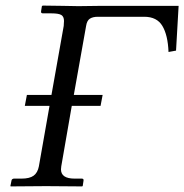

<svg xmlns="http://www.w3.org/2000/svg" viewBox="-20 -666 659 687"><path d="M259.8 -644 337.9 -645H619.1L609.9 -484.9L583 -480Q580.6 -540.5 561 -573.2Q541.5 -606 496.1 -606H330.1Q312 -606 301.5 -599.1Q291 -592.3 288.1 -573.2L244.1 -326.2H347.2L339.8 -287.1H236.8L199.2 -70.8Q199.2 -68.8 198.7 -65.2Q198.2 -61.5 198.2 -60.1Q198.2 -26.9 247.1 -26.9H272.9Q280.3 -26.9 278.8 -19L275.9 0L272.9 1Q181.2 0 145 0L19 1L17.1 0L21 -19Q21 -22.5 23.7 -24.7Q26.4 -26.9 29.8 -26.9H57.1Q85.9 -26.9 100.3 -37.4Q114.7 -47.9 119.1 -70.8L157.2 -287.1H68.8L76.2 -326.2H164.1L208 -573.2Q208 -577.1 208.5 -583Q209 -588.9 209 -590.8Q209 -606.4 199.5 -612.3Q189.9 -618.2 164.1 -618.2H133.8Q125.5 -618.2 127 -626L129.9 -644L132.8 -646Q177.2 -645.5 206.3 -645Q235.4 -644.5 245.6 -644.3Q255.9 -644 259.8 -644Z"/></svg>

Font: Common Serif
Style: Italic
Weight: 400
Italic angle: -12°
Designer: Philipp H. Poll, Khaled Hosny
Foundry: Stefan Peev, Context Ltd.
Version: Version 1.026